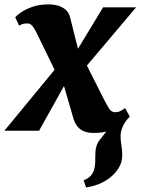

<svg xmlns="http://www.w3.org/2000/svg" viewBox="-56 -580 624 852"><path d="M326 251.5 315 220Q337 211.5 347.5 199Q358 186.5 362.5 169.5Q366 156.5 366.5 140.8Q367 125 367 106.5Q367 65 386 41.5Q405 18 421 -3L507.5 -49.5Q494 -32 486.5 -13Q479 6 479 26.5Q479 42 482.8 64.8Q486.5 87.5 486.5 109Q486.5 138.5 471.8 163.5Q457 188.5 433 207.5Q410.5 225.5 382.5 236.8Q354.5 248 326 251.5ZM361 10Q336.5 10 319 3.5Q301.5 -3 290 -16Q278.5 -29 271.5 -48.5L209.5 -262L258.5 -253L117.5 0H-36.5L226 -318.5L213 -215.5L105 -437Q98 -451.5 88.5 -463.8Q79 -476 67 -476Q54 -476 46.2 -474Q38.5 -472 29 -466L11.5 -503.5Q17.5 -511 36.5 -524.5Q55.5 -538 86.5 -549.2Q117.5 -560.5 158.5 -560.5Q184.5 -560.5 204.5 -554Q224.5 -547.5 237.5 -534.8Q250.5 -522 255 -503L305.5 -302L257.5 -310L401.5 -547.5H548L288.5 -240.5L302 -344L406.5 -136.5Q417.5 -115.5 427.8 -98.8Q438 -82 454.5 -82Q462.5 -82 472.2 -84.8Q482 -87.5 499 -100.5L520 -62.5Q513.5 -54 494 -36.2Q474.5 -18.5 441.2 -4.2Q408 10 361 10Z"/></svg>

Font: Merriweather 36pt Black
Style: Italic
Weight: 900
Italic angle: -7.8°
Version: Version 2.101